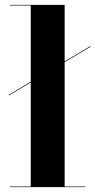

<svg xmlns="http://www.w3.org/2000/svg" viewBox="-20 -770 392 790"><path d="M21 -2.5H106.5V-431L16.5 -377V-380L106.5 -434V-747.5H21V-750H246V-517.5L351.5 -580V-577L246 -514.5V-2.5H331.5V0H21Z"/></svg>

Font: Bodoni* 72pt
Style: Bold
Weight: 700
Version: Version 2.3